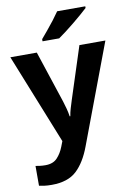

<svg xmlns="http://www.w3.org/2000/svg" viewBox="-106 -831 783 1136"><g transform="rotate(-10 285.5 -263.0)"><path d="M0 -546H159L262 -234Q269 -212 275.5 -187.5Q282 -163 285 -141H289Q292 -162 299.5 -187Q307 -212 314 -234L415 -546H571L347 50Q313 142 260.5 191Q208 240 111 240Q85 240 66.5 237.5Q48 235 35 232V113Q45 115 61 117Q77 119 94 119Q140 119 165 92.5Q190 66 205 27L217 -4ZM489 -756Q474 -742 451 -722Q428 -702 401 -680Q374 -658 348.5 -638.5Q323 -619 304 -606H204V-619Q220 -638 241.5 -663.5Q263 -689 284 -716.5Q305 -744 320 -766H489Z"/></g></svg>

Font: Noto Sans Khmer UI
Style: Bold
Weight: 700
Designer: Danh Hong and the Monotype Design Team
Foundry: Monotype Imaging Inc.
Version: Version 2.002; ttfautohint (v1.8.4.7-5d5b)